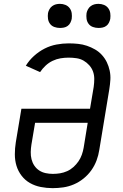

<svg xmlns="http://www.w3.org/2000/svg" viewBox="-20 -968 640 996"><path d="M253 8Q222 8 191.5 2Q161 -4 135.5 -18.5Q110 -33 92 -56.5Q74 -80 65.5 -108Q57 -136 57 -167.5Q57 -199 62 -230L91 -404H447L466 -517Q469 -538 469 -558.5Q469 -579 462.5 -597Q456 -615 443 -629.5Q430 -644 413.5 -653.5Q397 -663 377 -666Q357 -669 336 -669Q315 -669 294 -665.5Q273 -662 253 -652.5Q233 -643 216.5 -627.5Q200 -612 188 -594L114 -627Q131 -655 156.5 -678Q182 -701 211.5 -716Q241 -731 273 -737Q305 -743 336 -743Q361 -743 385 -740.5Q409 -738 431 -730.5Q453 -723 473 -711.5Q493 -700 508.5 -683Q524 -666 534 -645.5Q544 -625 549 -601.5Q554 -578 552.5 -554Q551 -530 547 -505L495 -190Q491 -163 481 -136Q471 -109 454 -85Q437 -61 413.5 -42Q390 -23 363 -11.5Q336 0 308 4Q280 8 253 8ZM254 -66Q273 -66 291.5 -69Q310 -72 328 -80Q346 -88 361 -101.5Q376 -115 387 -131Q398 -147 404.5 -165.5Q411 -184 414 -202L435 -331H162L143 -218Q140 -199 139.5 -179.5Q139 -160 143.5 -142Q148 -124 158 -109Q168 -94 183 -84Q198 -74 216.5 -70Q235 -66 254 -66ZM491 -823Q476 -823 462 -828Q448 -833 439.5 -844.5Q431 -856 429 -870.5Q427 -885 429 -900Q431 -910 436.5 -920Q442 -930 451 -936.5Q460 -943 470 -945.5Q480 -948 491 -948Q506 -948 519.5 -942.5Q533 -937 541.5 -925.5Q550 -914 552 -899.5Q554 -885 552 -870Q550 -860 545 -850Q540 -840 531 -833.5Q522 -827 511.5 -825Q501 -823 491 -823ZM291 -823Q276 -823 262 -828Q248 -833 239.5 -844.5Q231 -856 229 -870.5Q227 -885 229 -900Q231 -910 236.5 -920Q242 -930 251 -936.5Q260 -943 270 -945.5Q280 -948 291 -948Q306 -948 319.5 -942.5Q333 -937 341.5 -925.5Q350 -914 352 -899.5Q354 -885 352 -870Q350 -860 345 -850Q340 -840 331 -833.5Q322 -827 311.5 -825Q301 -823 291 -823Z"/></svg>

Font: Zed Sans Extended
Style: Italic
Weight: 400
Width: 7
Italic angle: -9°
Designer: Belleve Invis
Foundry: Belleve Invis
Version: Version 1.0.0; ttfautohint (v1.8.4)